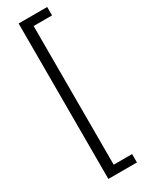

<svg xmlns="http://www.w3.org/2000/svg" viewBox="-249 -783 780 1030"><g transform="rotate(-30 141.0 -268.5)"><path d="M84 -750H261V-698H147V161H261V213H84Z"/></g></svg>

Font: Zilla Slab Regular
Style: Regular
Weight: 400
Designer: Typotheque.com
Foundry: Typotheque type foundry
Version: Version 1.0; 2017